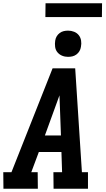

<svg xmlns="http://www.w3.org/2000/svg" viewBox="-25 -1152 645 1172"><path d="M206 0H-4L-5 -101H45L296 -735H434L475 -101H512V0H302L301 -101H354L350 -224H212L166 -101H205ZM347 -325 341 -490Q340 -510 339.5 -530Q339 -550 338 -570Q331 -550 323.5 -530Q316 -510 309 -490L249 -325ZM390 -805Q371 -805 354 -812Q337 -819 325.5 -833Q314 -847 311.5 -866Q309 -885 312 -904Q314 -918 321 -930Q328 -942 339.5 -950.5Q351 -959 364 -962Q377 -965 391 -965Q410 -965 427.5 -958Q445 -951 456 -937Q467 -923 470 -904Q473 -885 469 -866Q467 -852 460 -840Q453 -828 441.5 -819.5Q430 -811 417 -808Q404 -805 390 -805ZM252 -1048 253 -1132H598L597 -1048Z"/></svg>

Font: Iosevka HT Extended
Style: Bold Italic
Weight: 700
Width: 7
Italic angle: -9°
Monospace: yes
Designer: Belleve Invis
Foundry: Belleve Invis
Version: Version 32.3.0; ttfautohint (v1.8.4)